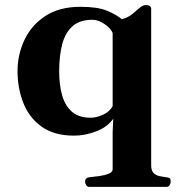

<svg xmlns="http://www.w3.org/2000/svg" viewBox="-20 -522 695 759"><path d="M333 216.8Q324.7 216.8 320.6 209.5Q316.4 202.1 316.4 196.8Q316.4 180.7 332.5 178.7Q350.6 177.2 372.3 174.1Q394 170.9 409.7 164.6Q425.3 158.2 425.3 147.5V0L427.7 -52.7Q403.3 -18.6 359.1 -2.2Q314.9 14.2 272.9 14.2Q192.9 14.2 143.6 -22Q94.2 -58.1 71.8 -116.2Q49.3 -174.3 49.3 -240.2Q49.3 -306.2 76.7 -364.3Q104 -422.4 159.2 -458.7Q214.4 -495.1 298.3 -495.1Q366.2 -495.1 403.3 -479.5Q440.4 -463.9 461.4 -446.3Q485.4 -451.7 504.9 -468Q524.4 -484.4 533.2 -492.2Q538.6 -496.6 544.4 -499.3Q550.3 -502 559.1 -502Q565.9 -502 571.8 -498.3Q577.6 -494.6 577.6 -487.3V131.3Q577.6 152.3 587.2 161.9Q596.7 171.4 610.6 174.3Q624.5 177.2 637.2 178.7Q647.5 179.7 651.1 182.6Q654.8 185.5 654.8 196.8Q654.8 202.1 650.6 209.5Q646.5 216.8 638.2 216.8ZM337.9 -56.6Q360.4 -56.6 386.5 -68.1Q412.6 -79.6 425.3 -102.1V-391.1Q418.9 -409.2 393.8 -426.5Q368.7 -443.8 345.7 -443.8Q295.4 -443.8 266.6 -418.2Q237.8 -392.6 225.8 -346.7Q213.9 -300.8 213.9 -240.2Q213.9 -187 225.6 -145.5Q237.3 -104 264.4 -80.3Q291.5 -56.6 337.9 -56.6Z"/></svg>

Font: Gelasio
Style: Bold
Weight: 700
Designer: Eben Sorkin
Foundry: Eben Sorkin
Version: Version 1.008